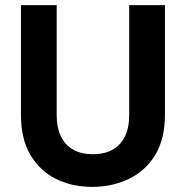

<svg xmlns="http://www.w3.org/2000/svg" viewBox="-20 -720 727 752"><path d="M341 12Q263 12 200 -19Q137 -50 99.5 -112.5Q62 -175 62 -271V-700H202V-270Q202 -219 219 -185Q236 -151 267.5 -133.5Q299 -116 344 -116Q389 -116 420.5 -133.5Q452 -151 469 -185Q486 -219 486 -270V-700H626V-271Q626 -175 587.5 -112.5Q549 -50 484 -19Q419 12 341 12Z"/></svg>

Font: DM Sans 18pt ExtraBold
Style: Regular
Weight: 800
Designer: Colophon Foundry, Jonny Pinhorn
Foundry: Colophon Foundry
Version: Version 4.004;gftools[0.9.30]